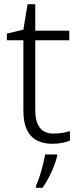

<svg xmlns="http://www.w3.org/2000/svg" viewBox="-20 -679 380 920"><path d="M238 -39Q261 -39 281 -42.5Q301 -46 315 -51V-5Q300 1 278 5.5Q256 10 231 10Q187 10 156 -6.5Q125 -23 108.5 -58Q92 -93 92 -148V-486H13V-518L92 -537L112 -659H149V-532H312V-486H149V-151Q149 -96 170.5 -67.5Q192 -39 238 -39ZM254 68Q249 90 238.5 117Q228 144 214 171Q200 198 184 221H152V212Q160 196 169 168.5Q178 141 185.5 111.5Q193 82 196 61H254Z"/></svg>

Font: Noto Sans Devanagari Light
Style: Regular
Weight: 300
Version: Version 2.003